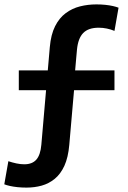

<svg xmlns="http://www.w3.org/2000/svg" viewBox="-22 -721 580 873"><path d="M98.5 132Q77 132 57.8 130Q38.5 128 23 124.5Q7.5 121 -2.5 117L16 12Q34 18 52.5 22Q71 26 88.5 26Q124.5 26 143.2 4.8Q162 -16.5 166 -63Q175.5 -174 185.2 -285Q195 -396 204.5 -507Q209.5 -564 228.5 -601.8Q247.5 -639.5 276.8 -661.2Q306 -683 341.8 -692Q377.5 -701 416.5 -701Q438 -701 457 -699Q476 -697 491.5 -693.5Q507 -690 517 -686L498.5 -580.5Q482 -587.5 463.8 -591.2Q445.5 -595 426.5 -595Q380 -595 356.5 -571Q333 -547 328 -495.5Q326 -474 323.8 -448.5Q321.5 -423 319.5 -399.5L321 -383Q313.5 -301.5 307 -222.8Q300.5 -144 293 -62Q288 -5 270.8 32.8Q253.5 70.5 226.8 92.2Q200 114 167.5 123Q135 132 98.5 132ZM63.5 -311V-401Q113.5 -401 160.2 -401Q207 -401 247.5 -401H314.5Q355.5 -401 402.2 -401Q449 -401 498.5 -401V-311Q449 -311 402.2 -311Q355.5 -311 314.5 -311H247.5Q207 -311 160.2 -311Q113.5 -311 63.5 -311Z"/></svg>

Font: Commissioner Thin SemiBold
Style: Regular
Weight: 600
Version: Version 1.000